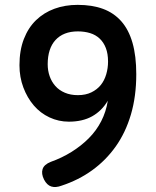

<svg xmlns="http://www.w3.org/2000/svg" viewBox="-20 -759 640 789"><path d="M300 -630Q270 -630 247 -621Q224 -612 208 -594.5Q192 -577 184 -552Q176 -527 176 -495Q176 -469 184 -446Q192 -423 207.5 -405.5Q223 -388 246.5 -378Q270 -368 300 -368Q332 -368 355.5 -379.5Q379 -391 394 -409.5Q409 -428 416.5 -453.5Q424 -479 424 -506Q424 -538 415 -561.5Q406 -585 389.5 -600.5Q373 -616 350 -623Q327 -630 300 -630ZM233 4Q209 13 191 7.5Q173 2 161 -21Q149 -45 155 -64Q161 -83 189 -94Q234 -110 273.5 -134.5Q313 -159 344.5 -190.5Q376 -222 396 -261Q416 -300 423 -345Q398 -303 358.5 -281Q319 -259 263 -259Q221 -259 183.5 -276.5Q146 -294 119 -325.5Q92 -357 76 -399.5Q60 -442 60 -491Q60 -552 78 -598.5Q96 -645 128 -676Q160 -707 203.5 -723Q247 -739 299 -739Q359 -739 403.5 -722.5Q448 -706 478.5 -671.5Q509 -637 524.5 -583Q540 -529 540 -454Q540 -363 518 -288.5Q496 -214 455.5 -157Q415 -100 359 -59.5Q303 -19 233 4Z"/></svg>

Font: Maple Mono SemiBold
Style: Regular
Weight: 600
Monospace: yes
Designer: subframe7536
Version: Version 7.000